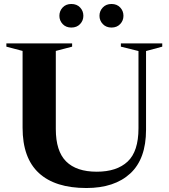

<svg xmlns="http://www.w3.org/2000/svg" viewBox="-20 -933 848 965"><path d="M676 -288.5V-676.5L587.5 -698.5V-715H795.5V-698.5L714 -676.5V-280.5Q714 -134.5 634.8 -61.2Q555.5 12 414 12Q257 12 175.2 -63.5Q93.5 -139 93.5 -291V-677L12 -698.5V-715H342.5V-698.5L260.5 -677V-284.5Q260.5 -173.5 312.2 -121.8Q364 -70 466.5 -70Q567 -70 621.5 -121Q676 -172 676 -288.5ZM338.5 -794.5Q311.5 -794.5 295 -812Q278.5 -829.5 278.5 -853.5Q278.5 -878 295 -895.5Q311.5 -913 338.5 -913Q366 -913 382.5 -895.5Q399 -878 399 -853.5Q399 -829.5 382.5 -812Q366 -794.5 338.5 -794.5ZM540.5 -794.5Q513.5 -794.5 496.8 -812Q480 -829.5 480 -853.5Q480 -878 496.8 -895.5Q513.5 -913 540.5 -913Q567.5 -913 584 -895.5Q600.5 -878 600.5 -853.5Q600.5 -829.5 584 -812Q567.5 -794.5 540.5 -794.5Z"/></svg>

Font: Newsreader Display SemiBold
Style: Regular
Weight: 600
Designer: Hugues Gentile
Foundry: Production Type
Version: Version 1.001